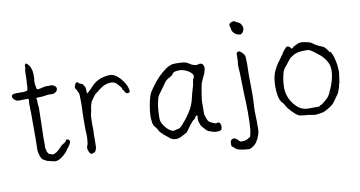

<svg xmlns="http://www.w3.org/2000/svg" viewBox="-80 -901 2379 1270"><g transform="rotate(-10 1109.5 -266.5)"><path d="M139 -651 140 -654Q140 -654 143 -654Q149 -654 155 -647Q158 -644 159 -642Q161 -638 166 -633Q170 -629 174 -615Q178 -605 179 -598L181 -578V-546Q176 -525 180 -504Q182 -490 183 -486V-485Q183 -478 188 -475Q192 -471 198 -473L243 -483Q267 -483 289 -483V-482V-483Q318 -473 317 -455Q316 -438 297 -429Q286 -424 275 -425Q259 -427 247 -425L218 -421Q200 -419 177 -419L171 -418L173 -412Q175 -406 175 -395Q175 -383 175 -381L178 -353L176 -258Q173 -162 173 -146Q173 -111 174 -107Q174 -104 173 -96Q172 -85 173 -82Q174 -80 175 -73Q176 -65 179 -57V-56L189 -40Q191 -37 202 -36L205 -35Q209 -31 215 -31Q240 -33 274 -71Q284 -82 291 -86Q295 -88 300 -91Q304 -94 306 -95Q310 -97 312 -99L313 -100V-101Q316 -113 324 -113Q329 -113 336 -108Q342 -104 342 -98Q342 -90 336 -79Q329 -67 325 -62Q320 -57 317 -53Q314 -49 312 -46Q309 -43 307 -38L301 -30Q255 18 221 16Q216 15 190 9Q164 3 160 -1Q157 -4 148 -8Q142 -10 139 -15Q134 -21 131.5 -27.5Q129 -34 125 -46Q122 -59 120 -69Q119 -79 120 -99Q121 -119 121 -153V-331Q119 -363 120 -367L121 -368L119 -380Q120 -402 122 -413V-414L119 -422H78Q73 -422 71 -421L50 -422Q39 -422 26 -434Q14 -446 15 -455Q15 -472 46 -472Q53 -472 56 -472H85Q93 -471 106 -473Q115 -474 120 -477Q126 -480 124 -487Q124 -488 125 -489Q126 -492 126 -497Q126 -500 127 -502Q127 -503 127 -514V-524L129 -542Q129 -602 133 -621Q134 -622 135 -622Q135 -634 135 -643V-646H136Z M477 7Q473 10 471 10Q458 11 448 -19Q446 -26 446 -32Q446 -44 450 -50Q455 -59 457 -89Q459 -118 457 -131Q456 -142 456 -163V-214Q456 -245 457 -273Q459 -302 459 -341Q458 -380 458 -387Q458 -396 454 -404Q451 -410 447 -418.5Q443 -427 437 -436Q434 -442 437 -452Q442 -464 444 -467Q446 -470 450 -472Q453 -473 456 -475Q469 -462 480 -459Q490 -457 493 -450Q499 -441 503 -434Q506 -430 506 -426Q505 -419 507 -402L508 -388L519 -397Q532 -408 551 -429Q596 -479 674 -483Q712 -484 749 -440Q786 -397 789 -352Q782 -344 773 -344Q764 -344 756 -356Q753 -360 752 -362Q750 -368 744 -373Q742 -376 742 -381Q740 -391 712 -419Q694 -436 665 -432Q638 -429 618 -417Q600 -406 569 -381Q560 -376 545 -354Q532 -334 529 -331L528 -330V-328Q519 -304 517 -288Q516 -273 513 -263Q508 -250 507 -223Q507 -197 506 -178Q507 -159 507 -142.5Q507 -126 505 -105Q506 -84 505 -56L504 -24Q503 -23 501.5 -17.5Q500 -12 497 -6Q494 0 490 3Q483 5 477 7Z M1065 -400Q1062 -399 1059 -396Q1057 -395 1056 -394V-395L1055 -394Q1054 -393 1053 -393H1052L1051 -392Q1045 -387 1039 -382Q1034 -378 1029 -371Q1023 -364 1020 -358Q1017 -353 1012 -346Q1006 -339 1000 -330L992 -319Q987 -311 981 -304Q970 -291 965 -271Q960 -251 956 -229Q953 -206 952 -185Q951 -164 951 -150Q951 -150 951 -141Q951 -137 952 -131Q953 -121 961 -106Q969 -92 980 -79Q992 -65 1005 -56Q1023 -45 1032 -47Q1039 -49 1047 -51Q1069 -54 1076 -60Q1083 -66 1090 -74Q1097 -80 1100 -86Q1110 -96 1125 -116Q1145 -142 1160 -169Q1175 -197 1181 -221Q1194 -273 1195 -277Q1199 -287 1199 -289L1200 -290L1201 -298Q1202 -300 1205 -310Q1207 -315 1208 -322Q1209 -327 1210 -334Q1211 -340 1212 -345Q1213 -351 1214 -356Q1216 -360 1216 -363H1217L1218 -364Q1223 -367 1223 -382Q1223 -392 1212 -402Q1203 -411 1190 -418.5Q1177 -426 1162 -430Q1148 -434 1136 -434Q1121 -434 1106 -431Q1092 -428 1083 -411Q1082 -411 1082 -410H1081Q1080 -409 1078 -407H1077Q1075 -405 1073 -404Q1068 -402 1065 -400ZM1326 8Q1322 9 1310 9Q1298 9 1284 5Q1269 0 1255 -5Q1245 -9 1218 -41Q1210 -50 1204 -71Q1196 -96 1202 -111Q1205 -117 1198 -119L1196 -120L1194 -119Q1189 -115 1186 -110Q1182 -103 1180 -100Q1163 -89 1159 -82Q1150 -72 1142 -61Q1130 -44 1121.5 -32.5Q1113 -21 1111 -20Q1108 -18 1074 0Q1066 4 1056 7Q1047 10 1038 10Q1011 10 997 -3Q991 -9 980 -17Q969 -25 960 -33Q951 -41 943 -50Q935 -58 932 -64Q928 -72 924 -79Q920 -85 913 -93Q901 -105 898 -127Q895 -149 895 -165Q895 -180 897 -201Q900 -223 904 -246Q908 -268 914 -289Q920 -310 927 -323Q938 -341 958 -367Q977 -393 1000 -417Q1023 -440 1049 -459Q1074 -477 1099 -482Q1108 -483 1115 -483Q1123 -483 1130 -483Q1148 -483 1168 -481Q1187 -479 1200 -471Q1206 -467 1213 -463Q1222 -456 1228 -455Q1234 -453 1240 -451Q1247 -449 1255 -449H1256Q1263 -449 1269 -452L1271 -453Q1272 -453 1276 -453H1275H1276Q1291 -453 1296 -444Q1303 -434 1303 -424Q1303 -415 1300 -403Q1294 -386 1293 -382Q1289 -373 1284 -362H1283Q1279 -352 1274 -341Q1268 -329 1265 -315Q1259 -289 1259 -287Q1250 -228 1249 -223Q1247 -217 1247 -156V-122Q1247 -114 1250 -109Q1251 -105 1257 -87Q1265 -63 1288 -56Q1295 -53 1309 -47Q1315 -45 1320 -49Q1330 -50 1332 -49H1333Q1335 -49 1339 -44Q1343 -38 1345 -32Q1347 -23 1345 -14Q1343 -1 1340 3Q1337 5 1326 8Z M1517 -657Q1515 -661 1514 -665Q1512 -675 1519 -682Q1526 -689 1546 -692Q1551 -690 1573 -678Q1584 -672 1588 -668Q1592 -663 1596.5 -654Q1601 -645 1601 -637Q1601 -624 1593 -611Q1584 -599 1577 -598Q1570 -597 1563 -599Q1556 -601 1550 -603.5Q1544 -606 1537 -612Q1530 -618 1526.5 -624Q1523 -630 1521 -635Q1519 -648 1517 -657ZM1540 138Q1525 152 1505 159Q1500 160 1478 158Q1465 157 1454 155Q1448 154 1436 151Q1424 148 1420 146L1409 137Q1403 132 1397 127Q1391 122 1388 119V110V93Q1390 85 1394 80Q1397 76 1404 74Q1413 71 1417 73Q1422 74 1435 84Q1446 97 1452 100Q1460 102 1479 100Q1492 98 1500 93Q1521 82 1522 76Q1524 67 1526 56Q1529 44 1530 31Q1532 15 1532 2Q1532 -11 1533 -20Q1535 -81 1533 -142Q1530 -203 1529 -264Q1528 -344 1527 -349Q1521 -404 1528 -430Q1528 -433 1527 -442Q1527 -449 1528 -457Q1529 -468 1528 -474V-475Q1530 -480 1530 -481V-482Q1530 -483 1531 -484Q1532 -485 1535 -486L1542 -489Q1545 -488 1549 -488Q1551 -487 1552 -487V-486Q1569 -475 1579 -458Q1583 -452 1583 -443L1584 -419Q1585 -390 1584 -370Q1583 -345 1583 -319Q1583 -276 1584 -232Q1585 -178 1583 -147Q1580 -109 1580 -78Q1581 -43 1582 -9Q1581 3 1581.5 14.5Q1582 26 1582 37Q1582 48 1580 59Q1578 70 1575 78Q1570 86 1566 101Q1551 129 1540 138ZM1528 -474Z M2093 -129Q2105 -155 2111 -173Q2119 -197 2123 -219Q2127 -242 2127 -258Q2127 -286 2119 -306Q2111 -325 2099 -340Q2086 -358 2069 -371Q2060 -378 2051 -385Q2042 -392 2032 -400Q2018 -410 2009 -415Q2000 -419 1982 -419Q1944 -419 1925 -414Q1905 -409 1890 -398Q1871 -387 1862 -373Q1858 -367 1835 -339Q1835 -339 1834 -338H1833V-337L1829 -332Q1825 -328 1821 -320Q1814 -308 1810 -292.5Q1806 -277 1803 -260Q1800 -243 1799 -226.5Q1798 -210 1798 -197Q1798 -176 1804.5 -152Q1811 -128 1825 -106Q1838 -84 1857 -67Q1873 -51 1898 -42Q1905 -40 1911 -39L1924 -37H1925H2004H2006L2007 -39Q2015 -46 2018 -45.5Q2021 -45 2029 -51Q2037 -57 2051 -69Q2067 -83 2074 -92Q2082 -103 2093 -129ZM2135 -92Q2119 -68 2113 -61Q2100 -42 2093 -36Q2089 -32 2075 -22Q2065 -16 2055 -10Q2050 -7 2040 -2Q2028 3 2027 4Q2005 9 1983 11Q1968 13 1965 12V11Q1964 11 1957 10L1929 6Q1929 5 1929 5V6Q1929 6 1929 6V5Q1924 5 1911 4Q1902 3 1892 2H1891Q1882 1 1872 -1Q1864 -2 1860 -5H1859Q1850 -11 1841 -18Q1830 -28 1820 -38Q1810 -48 1801 -59Q1790 -73 1789 -76Q1784 -86 1780 -92Q1777 -98 1768 -107H1769H1768Q1760 -115 1755 -128Q1750 -140 1747 -156Q1744 -171 1743 -186Q1742 -201 1742 -213Q1742 -242 1745 -263Q1748 -285 1754 -304Q1761 -323 1772 -343Q1788 -371 1800 -385Q1811 -399 1811 -400L1816 -408Q1821 -412 1827 -423Q1834 -435 1837 -439Q1850 -455 1854 -457V-458Q1858 -462 1861 -464Q1864 -465 1868 -465Q1870 -465 1874 -463H1875Q1887 -455 1887 -452Q1887 -448 1890 -447Q1894 -447 1896 -448L1899 -449L1900 -450H1901L1909 -458Q1909 -458 1913 -460Q1922 -465 1931 -468Q1940 -474 1944 -474Q1960 -476 1960 -478Q1961 -475 1963 -477L1964 -476H1966L1984 -474Q1987 -474 1988 -472H1989Q2005 -470 2013 -467Q2027 -463 2032 -458Q2035 -455 2052 -444Q2062 -438 2073 -433Q2094 -424 2095 -424Q2096 -424 2103 -420Q2108 -416 2113 -411Q2117 -407 2122 -401Q2126 -396 2131 -387L2132 -385L2133 -383H2135L2136 -382H2138Q2147 -376 2153 -359Q2160 -341 2165 -319Q2170 -297 2172 -277Q2174 -256 2174 -245Q2174 -233 2170 -210Q2167 -191 2165 -172Q2162 -168 2162 -163Q2161 -160 2159 -156V-155Q2158 -152 2158 -146Q2158 -143 2156 -139Q2144 -107 2143 -104Q2142 -103 2135 -92ZM1944 -474Q1944 -475 1944 -475Z"/></g></svg>

Font: ToneOZ-Tsuipita-TC
Style: Tsuipita-TC
Weight: 400
Designer: :Jeffrey Xuan (Chih-Lin Hsuan)  :
Foundry: jeffreyx@gmail.com, cjkFonts.io
Version: Version 0.24071